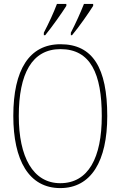

<svg xmlns="http://www.w3.org/2000/svg" viewBox="-20 -951 617 981"><path d="M342 -784V-771H348C385 -815 434 -886 456 -921V-931H409C391 -886 369 -836 342 -784ZM204 -784V-771H211C247 -815 297 -886 319 -921V-931H271C254 -886 231 -836 204 -784ZM288 10C446 10 528 -128 528 -358C528 -604 454 -725 289 -725C130 -725 48 -595 48 -359C48 -133 127 10 288 10ZM288 -15C148 -15 76 -150 76 -358C76 -574 143 -700 289 -700C443 -700 500 -574 500 -358C500 -146 432 -15 288 -15Z"/></svg>

Font: Noto Serif Bengali Condensed Thin
Style: Regular
Weight: 100
Width: 3
Designer: Juan Bruce, Universal Thirst, Indian Type Foundry and the Monotype Design Team.
Foundry: Monotype Imaging Inc.
Version: Version 2.003